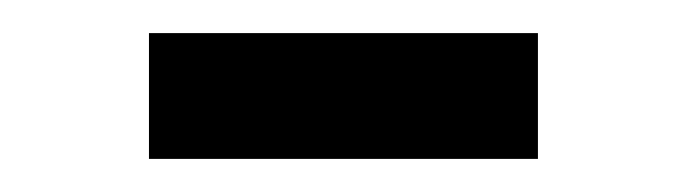

<svg xmlns="http://www.w3.org/2000/svg" viewBox="-20 -692 414 116"><path d="M70 -596H305V-672H70Z"/></svg>

Font: Falling Sky
Style: Condensed
Weight: 400
Designer: Paul D. Hunt
Foundry: Adobe Systems Incorporated
Version: Version 1.02